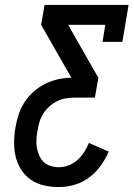

<svg xmlns="http://www.w3.org/2000/svg" viewBox="-20 -755 540 775"><path d="M217 0Q187 0 158 -6.5Q129 -13 106 -28.5Q83 -44 67 -68Q51 -92 44 -119.5Q37 -147 37 -177.5Q37 -208 42 -238Q46 -264 54.5 -290.5Q63 -317 78 -341Q93 -365 115 -384.5Q137 -404 162 -416.5Q187 -429 214 -435Q241 -441 268 -441L146 -655L160 -735H499L474 -586H394L405 -655H255L377 -441L363 -361H279Q261 -361 243 -357.5Q225 -354 208.5 -345.5Q192 -337 178 -324Q164 -311 154 -295Q144 -279 139 -261.5Q134 -244 131 -226Q128 -209 127 -191.5Q126 -174 129 -158Q132 -142 138.5 -127Q145 -112 156.5 -101Q168 -90 184 -85Q200 -80 217 -80Q237 -80 257 -87.5Q277 -95 292.5 -109Q308 -123 319.5 -141Q331 -159 339 -178L419 -143Q406 -113 386 -85.5Q366 -58 339 -38Q312 -18 280.5 -9Q249 0 217 0Z"/></svg>

Font: Iosevka Slab Medium
Style: Italic
Weight: 500
Italic angle: -9°
Monospace: yes
Designer: Belleve Invis
Foundry: Belleve Invis
Version: Version 11.1.0; ttfautohint (v1.8.3)